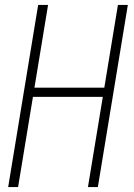

<svg xmlns="http://www.w3.org/2000/svg" viewBox="-20 -755 540 775"><path d="M13 0 134 -735H174L119 -401H401L456 -735H496L375 0H335L395 -364H113L53 0Z"/></svg>

Font: Iosevka Extralight Oblique
Style: Regular
Weight: 200
Italic angle: -9°
Monospace: yes
Designer: Belleve Invis
Foundry: Belleve Invis
Version: Version 32.5.0; ttfautohint (v1.8.4)